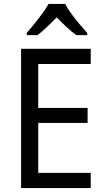

<svg xmlns="http://www.w3.org/2000/svg" viewBox="-20 -964 540 984"><path d="M445 0H88V-714H445V-636H176V-411H429V-334H176V-78H445ZM314 -944Q325 -922 345 -894.5Q365 -867 387 -841Q409 -815 427 -795V-784H371Q347 -801 321.5 -825Q296 -849 271 -875Q245 -849 220 -825Q195 -801 172 -784H117V-795Q135 -816 156.5 -842.5Q178 -869 197.5 -895.5Q217 -922 229 -944Z"/></svg>

Font: Noto Sans Gujarati SemiCondensed
Style: Regular
Weight: 400
Width: 4
Designer: Jelle Bosma - Monotype Design Team, Universal Thirst
Foundry: Monotype Imaging Inc.
Version: Version 2.106; ttfautohint (v1.8.4.7-5d5b)